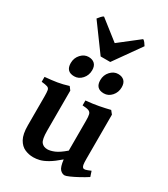

<svg xmlns="http://www.w3.org/2000/svg" viewBox="-227 -1040 1018 1160"><g transform="rotate(30 281.5 -460.5)"><path d="M558.6 -54.7Q534.7 -39.1 505.1 -22.9Q475.6 -6.8 451.2 3.9Q426.8 14.6 418.9 14.6Q401.4 14.6 386.7 -0.7Q372.1 -16.1 366.2 -66.4Q325.7 -31.2 295.9 -13.9Q266.1 3.4 243.2 9Q220.2 14.6 199.2 14.6Q168.9 14.6 140.6 2.4Q112.3 -9.8 94 -42.5Q75.7 -75.2 75.7 -136.2V-336.4Q75.7 -367.2 73 -380.9Q70.3 -394.5 57.9 -398.9Q45.4 -403.3 16.6 -406.2V-440.4Q65.4 -444.8 100.3 -450.4Q135.3 -456.1 175.8 -468.8L192.9 -446.3V-167Q192.9 -106.4 207.5 -88.1Q222.2 -69.8 249.5 -69.8Q270 -69.8 298.1 -81.5Q326.2 -93.3 366.2 -127.9V-336.4Q366.2 -365.7 362.5 -379.9Q358.9 -394 345.2 -399.4Q331.5 -404.8 301.8 -406.2V-440.4Q350.6 -444.8 390.4 -452.4Q430.2 -460 465.3 -468.8L483.4 -446.3V-138.7Q483.4 -108.9 485.8 -96.9Q488.3 -85 494.6 -80.1Q500 -75.7 510.7 -78.1Q521.5 -80.6 546.4 -91.3ZM246.1 -619.1Q246.1 -583.5 223.4 -558.1Q200.7 -532.7 169.4 -532.7Q111.8 -532.7 111.8 -592.3Q111.8 -627.9 134.8 -653.1Q157.7 -678.2 188 -678.2Q214.8 -678.2 230.5 -663.3Q246.1 -648.4 246.1 -619.1ZM452.1 -619.1Q452.1 -583.5 429.7 -558.1Q407.2 -532.7 376 -532.7Q317.9 -532.7 317.9 -592.3Q317.9 -627.9 341.1 -653.1Q364.3 -678.2 394 -678.2Q421.4 -678.2 436.8 -663.3Q452.1 -648.4 452.1 -619.1ZM315.4 -716.8H248.5L112.3 -902.8Q119.6 -912.1 128.4 -922.1Q137.2 -932.1 145.5 -936L281.7 -829.1L418.9 -936Q427.2 -932.1 434.3 -922.1Q441.4 -912.1 447.3 -902.8Z"/></g></svg>

Font: Gentium Plus
Style: Bold
Weight: 700
Designer: Victor Gaultney, Annie Olsen, Iska Routamaa, Becca Hirsbrunner
Foundry: SIL International
Version: Version 6.101